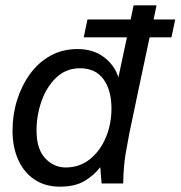

<svg xmlns="http://www.w3.org/2000/svg" viewBox="-20 -688 677 720"><path d="M205 12Q149 12 109 -15Q69 -42 48 -89.5Q27 -137 27 -198Q27 -258 44 -312.5Q61 -367 92.5 -410.5Q124 -454 169 -479Q214 -504 271 -504Q330 -504 370 -473.5Q410 -443 424 -398L456 -548H294L308 -615H470L481 -668H567Q567 -668 564 -653.5Q561 -639 556 -615H637L623 -548H541Q532 -504 521 -453.5Q510 -403 499.5 -352.5Q489 -302 480 -259Q471 -216 465 -188Q460 -163 451.5 -114Q443 -65 442 0H361L356 -61Q331 -29 295.5 -8.5Q260 12 205 12ZM226 -60Q278 -60 316.5 -90.5Q355 -121 376.5 -171.5Q398 -222 398 -281Q398 -350 368 -391Q338 -432 280 -432Q228 -432 191.5 -397.5Q155 -363 136 -309.5Q117 -256 117 -199Q117 -129 149.5 -94.5Q182 -60 226 -60Z"/></svg>

Font: Atkinson Hyperlegible
Style: Italic
Weight: 400
Italic angle: -12°
Designer: Elliott Scott, Megan Eiswerth, Linus Boman, Theodore Petrosky
Foundry: Braille Institute
Version: Version 1.006; ttfautohint (v1.8.3)